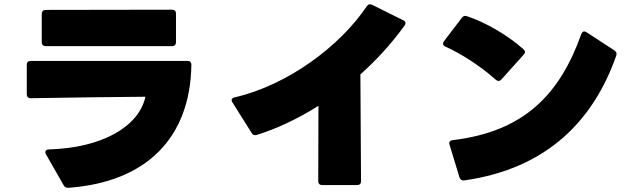

<svg xmlns="http://www.w3.org/2000/svg" viewBox="-20 -828 3020 911"><path d="M197 -609H796C808 -609 815 -616 815 -628V-763C815 -776 808 -782 796 -782L197 -781C185 -781 178 -774 178 -761V-628C178 -616 185 -609 197 -609ZM305 63C678 36 883 -177 888 -520C888 -533 881 -539 869 -539H126C114 -539 107 -533 107 -520V-381C107 -369 114 -362 126 -362C303 -365 511 -368 670 -369C639 -227 464 -126 212 -119C201 -119 195 -114 195 -106C195 -103 196 -100 198 -96L282 51C287 60 294 64 305 63Z M1199 -188C1292 -217 1393 -264 1491 -326L1490 31C1490 44 1497 50 1509 50H1674C1687 50 1693 44 1693 31L1690 -475C1766 -543 1837 -620 1899 -706C1902 -710 1904 -714 1904 -718C1904 -724 1900 -729 1893 -732L1746 -805C1735 -810 1727 -808 1720 -798C1594 -610 1346 -424 1093 -366C1084 -364 1079 -359 1079 -353C1079 -350 1080 -346 1083 -342L1174 -197C1180 -187 1188 -185 1199 -188Z M2332 -450C2337 -446 2341 -444 2345 -444C2350 -444 2355 -446 2359 -451L2465 -569C2469 -573 2471 -577 2471 -581C2471 -586 2468 -590 2463 -595C2384 -666 2273 -726 2196 -751C2185 -755 2178 -752 2171 -743L2087 -633C2084 -628 2082 -624 2082 -621C2082 -615 2086 -610 2093 -607C2165 -575 2260 -515 2332 -450ZM2183 28C2578 -28 2797 -259 2904 -564C2908 -575 2904 -583 2895 -589L2763 -675C2759 -677 2756 -679 2752 -679C2746 -679 2741 -674 2738 -666C2637 -383 2470 -204 2128 -163C2114 -161 2109 -153 2113 -141L2160 13C2163 24 2172 30 2183 28Z"/></svg>

Font: LINE Seed JP App_OTF ExtraBold
Style: Regular
Weight: 800
Designer: LINE & Fontrix & Fontworks
Version: Version 1.013